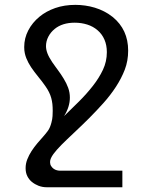

<svg xmlns="http://www.w3.org/2000/svg" viewBox="-20 -581 642 809"><path d="M177.2 208Q158.7 208 142.3 201.7Q126 195.3 114.3 185.5Q102.5 175.8 95.2 161.4Q87.9 147 87.9 127.4Q87.9 108.4 95 90.3Q102.1 72.3 113 55.4Q124 38.6 137.2 22.9Q150.4 7.3 163.1 -6.8Q173.3 -18.1 182.4 -30.8Q191.4 -43.5 196.8 -64.9Q200.7 -79.1 201.4 -92Q202.1 -105 202.1 -113.8Q202.1 -129.9 200.7 -143.1Q199.2 -156.2 195.8 -168.5Q192.4 -180.7 186.5 -192.6Q180.7 -204.6 171.4 -217.8Q164.6 -228 156.7 -238Q148.9 -248 142.1 -256.3Q123.5 -279.3 111.3 -297.4Q99.1 -315.4 90.8 -335.9Q86.9 -345.7 84.5 -356.9Q82 -368.2 82 -382.8Q82 -419.9 99.1 -452.9Q116.2 -485.8 146.5 -510.7Q174.3 -533.7 212.6 -547.1Q251 -560.5 297.9 -560.5Q317.9 -560.5 338.6 -557.6Q359.4 -554.7 379.6 -548.6Q399.9 -542.5 418.9 -532.7Q438 -522.9 455.1 -509.3Q487.3 -482.9 503.7 -447.5Q520 -412.1 520 -367.7Q520 -324.7 505.9 -287.8Q491.7 -251 468.8 -215.8Q445.3 -179.7 416 -147Q386.7 -114.3 355.5 -83Q342.3 -69.8 326.7 -54.7Q311 -39.6 295.4 -24.9Q276.9 -7.3 262.9 5.9Q249 19 238.5 29.8Q228 40.5 220 49.6Q211.9 58.6 205.1 67.9Q198.2 77.6 194.6 85.7Q190.9 93.8 190.9 102.1Q190.9 111.8 195.6 118.9Q200.2 126 206.5 130.4Q212.9 134.8 220 136.5Q227.1 138.2 232.4 138.2H495.6V208ZM250 -91.8Q280.8 -121.6 312.7 -153.3Q344.7 -185.1 371.1 -218.8Q397.5 -252.4 413.8 -287.1Q430.2 -321.8 430.2 -361.3Q430.2 -390.6 420.2 -413.8Q410.2 -437 391.6 -453.1Q372.6 -469.7 347.7 -477.5Q322.8 -485.4 294.9 -485.4Q268.6 -485.4 247.6 -478.8Q226.6 -472.2 210.9 -459.5Q193.4 -445.3 183.6 -426.3Q173.8 -407.2 173.8 -386.7Q173.8 -372.6 179.7 -356.7Q185.5 -340.8 200.2 -318.8Q208 -307.6 215.1 -297.9Q222.2 -288.1 224.1 -285.6Q236.8 -268.6 248.5 -249.3Q260.3 -230 267.1 -211.4Q274.4 -191.4 274.4 -169.9Q274.4 -130.9 250 -91.8Z"/></svg>

Font: Hack
Style: Regular
Weight: 400
Monospace: yes
Designer: Christopher Simpkins
Foundry: Christopher Simpkins
Version: Version 2.019; ttfautohint (v1.4.1) -l 4 -r 80 -G 350 -x 0 -